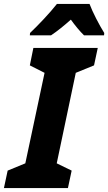

<svg xmlns="http://www.w3.org/2000/svg" viewBox="-55 -958 551 978"><path d="M98 -790 97 -778H205C238 -800 271 -827 306 -858C325 -831 353 -797 373 -778H475L476 -790C451 -830 417 -895 401 -938H235C198 -891 141 -831 98 -790ZM-35 0H291L310 -89L234 -126L331 -587L424 -625L443 -714H115L97 -625L172 -587L74 -126L-16 -89Z"/></svg>

Font: Noto Sans SemiCondensed ExtraBold
Style: Italic
Weight: 800
Width: 4
Italic angle: -12°
Designer: Monotype Design Team
Foundry: Monotype Imaging Inc.
Version: Version 2.013